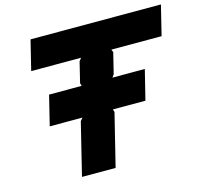

<svg xmlns="http://www.w3.org/2000/svg" viewBox="-114 -937 1126 1064"><g transform="rotate(-15 449.0 -405.0)"><path d="M897.9 -810.1 856 -639.2H567.9L574.2 -623L544.9 -503.9L533.2 -487.8H719.2L676.8 -316.9H490.2L495.1 -300.8L420.9 0H228L301.8 -300.8L315.9 -316.9H127.9L169.9 -487.8H356.9L352.1 -503.9L380.9 -622.1L394 -639.2H107.9L149.9 -810.1Z"/></g></svg>

Font: Sinkin Sans 800 Black Italic
Style: Regular
Weight: 900
Italic angle: -112°
Designer: Keith Bates
Foundry: K-Type
Version: Sinkin Sans (version 1.0)  by Keith Bates   •   © 2014   www